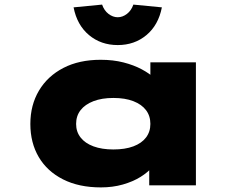

<svg xmlns="http://www.w3.org/2000/svg" viewBox="-20 -806 1070 835"><path d="M419 9Q323 9 254 -26Q185 -61 148.5 -123Q112 -185 112 -267Q112 -349 149.5 -412Q187 -475 255.5 -510.5Q324 -546 418 -546Q472 -546 517 -534.5Q562 -523 596.5 -504.5Q631 -486 653 -465Q675 -444 682 -426L634 -417V-535H832V0H629V-151L670 -132Q666 -107 645 -82Q624 -57 591 -36.5Q558 -16 514 -3.5Q470 9 419 9ZM473 -156Q524 -156 560 -169.5Q596 -183 615 -208Q634 -233 634 -267Q634 -302 615 -327Q596 -352 560 -366Q524 -380 473 -380Q423 -380 386.5 -366Q350 -352 330.5 -327Q311 -302 311 -267Q311 -233 330.5 -208Q350 -183 386.5 -169.5Q423 -156 473 -156ZM492 -610Q419 -610 367 -653.5Q315 -697 300 -774L424 -786Q433 -760 452 -745.5Q471 -731 492 -731Q513 -731 532 -745.5Q551 -760 560 -786L684 -774Q669 -697 617 -653.5Q565 -610 492 -610Z"/></svg>

Font: Lexend Zetta Black
Style: Regular
Weight: 900
Designer: Bonnie Shaver-Troup, Thomas Jockin
Foundry: Lexend
Version: Version 1.007